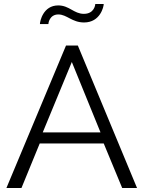

<svg xmlns="http://www.w3.org/2000/svg" viewBox="-20 -937 716 957"><path d="M271 -865C313 -865 339 -825 399 -825C480 -825 497 -904 497 -917H455C455 -913 450 -868 398 -868C348 -868 326 -910 270 -910C195 -910 179 -831 179 -817H221C221 -822 227 -865 271 -865ZM309 -710 12 0H87L178 -222H497L589 0H663L368 -710ZM481 -277H193L338 -628Z"/></svg>

Font: FIGSv2-sans-serif
Style: Regular
Weight: 400
Designer: Matt McInerney, Pablo Impallari, Rodrigo Fuenzalida,Mirko Velimirovic
Foundry: Matt McInerney, Pablo Impallari, Rodrigo Fuenzalida
Version: Version 4.021;hotconv 1.0.109;makeotfexe 2.5.65596